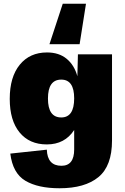

<svg xmlns="http://www.w3.org/2000/svg" viewBox="-20 -790 668 1025"><path d="M439 -770 405 -554H244L315 -770ZM298 215Q183 215 115.5 175Q48 135 35 30L230 9Q233 95 308 95Q376 95 376 8V-96Q326 -19 230 -19Q137 -19 84.5 -83Q32 -147 32 -262Q32 -379 85.5 -444.5Q139 -510 231 -510Q295 -510 336 -476Q377 -442 393 -383L396 -500H578V-40Q578 96 505.5 155.5Q433 215 298 215ZM307 -163Q376 -163 376 -265Q376 -365 307 -365Q236 -365 236 -264Q236 -163 307 -163Z"/></svg>

Font: Elaine Sans ExtraBold
Style: Regular
Weight: 800
Designer: Wei Huang
Foundry: Wei Huang
Version: Version 2.001;December 24, 2019;FontCreator 12.0.0.2547 64-b